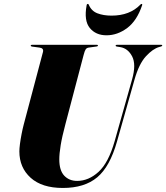

<svg xmlns="http://www.w3.org/2000/svg" viewBox="-20 -922 824 952"><path d="M548.5 -222 635 -528.5Q656 -603 635 -642.8Q614 -682.5 576 -688.5L560 -691Q553.5 -691.5 553.5 -696Q553.5 -700 560.5 -700H778.5Q784.5 -700 784.5 -696.5Q784.5 -693.5 778.5 -691.5L769.5 -689Q737.5 -680 703.2 -642.5Q669 -605 647 -527.5L560 -220Q525 -95.5 462 -42.8Q399 10 291.5 10Q188 10 132 -40.5Q76 -91 76 -171.5Q76 -185.5 79 -208.5Q82 -231.5 87 -257.2Q92 -283 97.5 -304L193 -664Q198 -683 176 -686L139 -691Q132.5 -692 132.5 -696Q132.5 -700 139.5 -700H459.5Q465.5 -700 465.5 -696.5Q465.5 -692 459 -691.5L419.5 -686Q410 -684.5 405 -677.5Q400 -670.5 394.5 -649L304.5 -307Q287.5 -243.5 280.8 -201.5Q274 -159.5 274 -132Q274 -77 298.5 -51Q323 -25 362.5 -25Q419.5 -25 468.8 -70Q518 -115 548.5 -222ZM533 -844.5Q623.5 -844.5 676 -899Q679 -902.5 681.5 -902.5Q687 -902.5 684.5 -895.5Q659 -819.5 610.8 -783.2Q562.5 -747 508 -747Q455 -747 425.2 -783.2Q395.5 -819.5 409.5 -895.5Q410.5 -902.5 415.5 -902.5Q418.5 -902.5 420 -899Q433 -867.5 463 -856Q493 -844.5 533 -844.5Z"/></svg>

Font: Fraunces 144pt S000 Black
Style: Italic
Weight: 900
Italic angle: -16°
Version: Version 1.000; ttfautohint (v1.8.3)